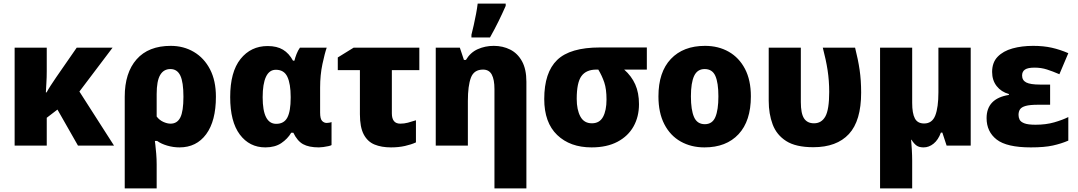

<svg xmlns="http://www.w3.org/2000/svg" viewBox="-20 -816 6040 1076"><path d="M611 -549 425 -303 619 0H417L302 -202L242 -156V0H62V-549H242V-417Q242 -382 240 -352Q238 -322 237 -298H241Q250 -315 264 -336.5Q278 -358 295 -383L410 -549Z M1190 -274Q1190 -138 1135.5 -64Q1081 10 986 10Q951 10 917 0Q883 -10 861 -26H848Q848 -26 850.5 -5.5Q853 15 855.5 45.5Q858 76 858 105V240H679V-274Q679 -408 745.5 -483.5Q812 -559 937 -559Q1009 -559 1066.5 -525Q1124 -491 1157 -427.5Q1190 -364 1190 -274ZM935 -429Q897 -429 877.5 -395.5Q858 -362 858 -289V-163Q873 -143 895 -133Q917 -123 936 -123Q973 -123 990.5 -157.5Q1008 -192 1008 -274Q1008 -356 990.5 -392.5Q973 -429 935 -429Z M1467 10Q1378 10 1324 -62Q1270 -134 1270 -272Q1270 -413 1328 -485.5Q1386 -558 1480 -558Q1532 -558 1566 -537.5Q1600 -517 1622 -476H1630Q1634 -493 1642 -513.5Q1650 -534 1661 -549H1811Q1800 -518 1787 -457Q1774 -396 1774 -325V-185Q1774 -150 1785 -138.5Q1796 -127 1811 -127Q1817 -127 1825.5 -128.5Q1834 -130 1838 -132V-3Q1834 0 1820.5 3Q1807 6 1792 8Q1777 10 1767 10Q1711 10 1678.5 -8Q1646 -26 1624 -72H1612Q1592 -38 1556.5 -14Q1521 10 1467 10ZM1528 -122Q1572 -122 1590.5 -157.5Q1609 -193 1609 -268V-273Q1609 -346 1590.5 -385.5Q1572 -425 1526 -425Q1489 -425 1470.5 -385.5Q1452 -346 1452 -271Q1452 -122 1528 -122Z M2330 -549V-423H2176V-181Q2176 -123 2223 -123Q2245 -123 2266 -128.5Q2287 -134 2311 -142V-18Q2285 -6 2249.5 2Q2214 10 2171 10Q2118 10 2079 -6Q2040 -22 2018.5 -62.5Q1997 -103 1997 -176V-423H1873V-494L1962 -549Z M2747 -559Q2798 -559 2839.5 -538Q2881 -517 2905.5 -472.5Q2930 -428 2930 -358V240H2751V-317Q2751 -370 2736 -398Q2721 -426 2687 -426Q2636 -426 2619 -380.5Q2602 -335 2602 -250V0H2422V-549H2557L2580 -480H2591Q2616 -522 2657.5 -540.5Q2699 -559 2747 -559ZM2622 -606V-621Q2628 -644 2635 -675.5Q2642 -707 2648 -738.5Q2654 -770 2657 -796H2814V-783Q2796 -742 2774.5 -698Q2753 -654 2726 -606Z M3561 -232Q3561 -162 3530.5 -107.5Q3500 -53 3440.5 -21.5Q3381 10 3295 10Q3175 10 3102.5 -59.5Q3030 -129 3030 -261Q3030 -410 3102.5 -480Q3175 -550 3342 -550H3605V-426H3478Q3519 -390 3540 -343Q3561 -296 3561 -232ZM3212 -262Q3212 -201 3232.5 -163Q3253 -125 3297 -125Q3340 -125 3359.5 -161Q3379 -197 3379 -258Q3379 -317 3366.5 -354Q3354 -391 3333 -426H3322Q3265 -426 3238.5 -389.5Q3212 -353 3212 -262Z M4188 -276Q4188 -138 4119 -64Q4050 10 3928 10Q3853 10 3794.5 -23Q3736 -56 3703 -120Q3670 -184 3670 -276Q3670 -412 3739.5 -485.5Q3809 -559 3931 -559Q4006 -559 4064 -526Q4122 -493 4155 -430Q4188 -367 4188 -276ZM3852 -276Q3852 -200 3869.5 -160Q3887 -120 3930 -120Q3972 -120 3989 -160Q4006 -200 4006 -276Q4006 -352 3989 -390.5Q3972 -429 3929 -429Q3888 -429 3870 -390.5Q3852 -352 3852 -276Z M4538 9Q4440 9 4386 -25.5Q4332 -60 4310 -119Q4288 -178 4288 -251V-549H4468V-244Q4468 -180 4486 -152.5Q4504 -125 4542 -125Q4584 -125 4605.5 -163.5Q4627 -202 4627 -301Q4627 -364 4618 -422.5Q4609 -481 4591 -549H4772Q4789 -482 4797.5 -424Q4806 -366 4806 -297Q4806 -139 4737.5 -65Q4669 9 4538 9Z M5420 -549V0H5285L5261 -73H5253Q5238 -32 5212 -11Q5186 10 5156 10Q5130 10 5115.5 -1Q5101 -12 5088 -33H5086Q5088 -14 5090 21.5Q5092 57 5092 84V240H4912V-549H5092V-239Q5092 -181 5107 -152.5Q5122 -124 5159 -124Q5204 -124 5221.5 -169Q5239 -214 5239 -299V-549Z M5865 -342V-229H5798Q5752 -229 5728.5 -222.5Q5705 -216 5696.5 -203.5Q5688 -191 5688 -172Q5688 -158 5694 -145.5Q5700 -133 5720.5 -125Q5741 -117 5783 -117Q5842 -117 5888.5 -130.5Q5935 -144 5967 -160V-28Q5928 -11 5880.5 -0.5Q5833 10 5757 10Q5622 10 5565.5 -34Q5509 -78 5509 -154Q5509 -264 5634 -284V-289Q5591 -301 5565.5 -333.5Q5540 -366 5540 -413Q5540 -466 5571 -498Q5602 -530 5654 -544.5Q5706 -559 5770 -559Q5828 -559 5874.5 -548.5Q5921 -538 5967 -518L5917 -400Q5880 -416 5847.5 -426.5Q5815 -437 5778 -437Q5740 -437 5724 -426Q5708 -415 5708 -393Q5708 -366 5731 -354Q5754 -342 5809 -342Z"/></svg>

Font: Noto Sans Disp ExtBd
Style: Regular
Weight: 800
Designer: Monotype Design Team
Foundry: Monotype Imaging Inc.
Version: Version 2.000;GOOG;noto-source:20170915:90ef993387c0; ttfaut